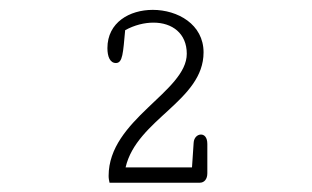

<svg xmlns="http://www.w3.org/2000/svg" viewBox="-20 -600 645 397"><path d="M400.9 -491.7C400.9 -549.8 347.2 -579.6 295.9 -579.6C248 -579.6 202.1 -553.7 202.1 -500.5C202.1 -482.9 207.5 -469.7 219.7 -469.7C233.9 -469.7 234.4 -490.7 238.8 -537.6C258.3 -548.3 278.8 -553.2 297.4 -553.2C335.9 -553.2 366.2 -531.2 366.2 -488.8C366.2 -410.2 204.6 -353 204.6 -236.3C204.6 -230.5 205.6 -226.6 206.5 -222.2H393.1C402.3 -222.2 408.7 -229.5 408.7 -241.7V-302.2C408.7 -316.4 402.3 -321.8 395.5 -321.8C388.2 -321.8 380.9 -315.4 380.4 -304.7L377 -253.9H239.7C262.7 -353.5 400.9 -391.6 400.9 -491.7Z"/></svg>

Font: Cutive Mono
Style: Regular
Weight: 400
Monospace: yes
Designer: Vernon Adams
Foundry: Vernon Adams
Version: Version 1.002